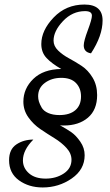

<svg xmlns="http://www.w3.org/2000/svg" viewBox="-20 -739 484 846"><path d="M295 -35Q295 -63 273 -87Q251 -111 220 -130Q189 -149 158 -170Q127 -191 105 -222Q83 -253 83 -291Q83 -349 127 -391.5Q171 -434 250 -435Q208 -459 185 -483.5Q162 -508 162 -545Q162 -605 216.5 -662Q271 -719 352 -719Q432 -719 432 -649Q432 -582 381 -504Q349 -509 349 -539Q349 -558 367 -606Q385 -654 385 -670Q385 -690 355 -690Q299 -690 257.5 -646Q216 -602 216 -560Q216 -536 236 -516.5Q256 -497 284 -482Q312 -467 340 -448.5Q368 -430 388 -397Q408 -364 408 -320Q408 -255 367.5 -220.5Q327 -186 261 -186Q248 -186 244 -187Q275 -170 295 -156Q315 -142 334 -114.5Q353 -87 353 -55Q353 8 296 47.5Q239 87 168 87Q107 87 63.5 55.5Q20 24 20 -33Q20 -81 52 -102.5Q84 -124 127 -124Q81 -78 81 -32Q81 1 107.5 24.5Q134 48 181 48Q227 48 261 25.5Q295 3 295 -35ZM242 -232Q287 -232 312 -253.5Q337 -275 337 -314Q337 -350 315 -373Q293 -396 250 -396Q208 -396 178 -374Q148 -352 148 -315Q148 -303 151.5 -291.5Q155 -280 163.5 -265Q172 -250 192.5 -241Q213 -232 242 -232Z"/></svg>

Font: Dancing Script
Style: Bold
Weight: 700
Designer: Pablo Impallari
Foundry: Pablo Impallari. www.impallari.com Igino Marini. www.ikern.com
Version: Version 1.002